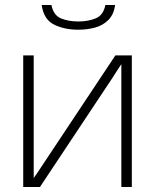

<svg xmlns="http://www.w3.org/2000/svg" viewBox="-20 -749 621 769"><path d="M73 0V-527H115V-36Q123 -47 130.5 -58Q138 -69 145 -80L442 -527H508V0H466V-492Q457 -479 448.5 -465.5Q440 -452 431 -438L140 0ZM293 -630Q238 -630 196.5 -650.5Q155 -671 147 -729H186Q194 -688 224 -675.5Q254 -663 294 -663Q333 -663 363.5 -675.5Q394 -688 402 -729H441Q436 -691 414 -669Q392 -647 360.5 -638.5Q329 -630 293 -630Z"/></svg>

Font: Onest Thin
Style: Regular
Weight: 250
Designer: Dmitri Voloshin, Andrey Kudryavtsev
Foundry: Dmitri Voloshin, Andrey Kudryavtsev
Version: Version 1.000;gftools[0.9.33]